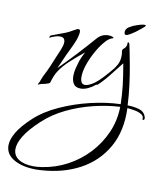

<svg xmlns="http://www.w3.org/2000/svg" viewBox="-116 -408 731 845"><g transform="rotate(10 249.0 14.0)"><path d="M45 -1Q45 -4 47 -7Q49 -10 50 -12Q53 -19 56.5 -29Q60 -39 67 -52Q75 -67 84.5 -89Q94 -111 103 -133.5Q112 -156 118 -169Q120 -176 122.5 -182Q125 -188 126 -194Q127 -198 127 -204Q127 -214 122 -220Q117 -226 103 -226Q93 -226 80.5 -221.5Q68 -217 58 -212Q58 -214 59.5 -218Q61 -222 63 -223Q67 -225 88 -232.5Q109 -240 127 -247Q142 -253 158 -263Q160 -264 167.5 -268Q175 -272 177 -272H179Q187 -272 187 -261Q187 -254 184.5 -243Q182 -232 177 -219Q168 -197 157.5 -176Q147 -155 145 -150L117 -87Q159 -129 195 -168Q231 -207 264 -245Q284 -268 314 -268Q326 -268 334 -264Q339 -262 336.5 -260Q334 -258 330 -257Q316 -253 297 -230Q278 -207 261.5 -175.5Q245 -144 236 -115Q228 -89 228 -67Q228 -53 233 -44Q238 -35 249 -35Q265 -35 291 -53Q305 -63 326 -85.5Q347 -108 367 -133Q387 -158 399 -173Q399 -173 401 -171Q403 -166 400 -163Q393 -153 382 -138Q371 -123 357 -106Q343 -90 327.5 -73Q312 -56 297 -44Q283 -32 266 -24Q249 -16 233 -16Q210 -16 201 -30.5Q192 -45 192 -65Q192 -82 196.5 -100Q201 -118 206 -134Q211 -149 225 -176Q194 -151 165.5 -125Q137 -99 120 -73Q113 -63 107 -48Q101 -33 97 -19Q96 -16 89.5 -13.5Q83 -11 75 -9Q68 -8 60 -6Q52 -4 45 0ZM389 -283Q381 -283 381 -295Q381 -309 396 -318.5Q411 -328 429.5 -334Q448 -340 457 -341H462Q468 -341 468 -339Q468 -335 454 -324L430 -305Q424 -301 418 -297Q412 -293 407 -290Q395 -283 389 -283ZM103 369Q42 369 3 347Q-36 325 -36 285Q-36 259 -17 226.5Q2 194 44 155Q88 114 152 85Q216 56 286 39.5Q356 23 419 21Q418 -22 413.5 -61.5Q409 -101 399 -158Q377 -129 349.5 -95Q322 -61 302 -44H301Q300 -44 299 -47Q298 -50 300 -52Q326 -78 350 -110Q365 -129 375.5 -147Q386 -165 386 -190Q386 -195 385.5 -199.5Q385 -204 384 -209V-211Q384 -216 386.5 -219Q389 -222 392 -224Q395 -226 399 -233Q403 -240 402 -247V-249Q402 -253 404 -253Q410 -253 412 -240Q412 -240 417 -216Q422 -192 429 -153.5Q436 -115 442 -69Q448 -23 450 21Q476 21 501 28Q526 35 533 59Q534 61 534 64Q534 71 529.5 72Q525 73 525 69Q527 56 515 48.5Q503 41 485 37.5Q467 34 451 33Q455 135 413.5 208Q372 281 297 321.5Q222 362 125 368Q120 368 114 368.5Q108 369 103 369ZM89 357Q106 357 125 354Q185 345 237.5 317Q290 289 330.5 245.5Q371 202 394.5 148Q418 94 419 33Q361 36 300 51Q239 66 183 93Q127 120 84 160Q38 203 17.5 236.5Q-3 270 -3 296Q-3 325 22 341Q47 357 89 357Z"/></g></svg>

Font: Grey Qo
Style: Regular
Weight: 400
Designer: Robert E. Leuschke
Foundry: Robert E. Leuschke
Version: Version 2.010